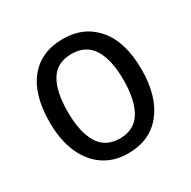

<svg xmlns="http://www.w3.org/2000/svg" viewBox="-130 -673 805 809"><g transform="rotate(-30 273.0 -268.0)"><path d="M497 -269Q497 -139 438 -64.5Q379 10 272 10Q205 10 155 -23.5Q105 -57 77.5 -119.5Q50 -182 50 -269Q50 -402 108.5 -474Q167 -546 274 -546Q375 -546 436 -474.5Q497 -403 497 -269ZM138 -269Q138 -171 170.5 -116.5Q203 -62 274 -62Q343 -62 376 -116Q409 -170 409 -269Q409 -367 376 -420Q343 -473 273 -473Q202 -473 170 -420Q138 -367 138 -269Z"/></g></svg>

Font: Noto Sans Sinhala UI SemiCondensed
Style: Regular
Weight: 400
Width: 4
Designer: Jelle Bosma - Monotype Design Team
Foundry: Monotype Imaging Inc.
Version: Version 2.006; ttfautohint (v1.8.4.7-5d5b)